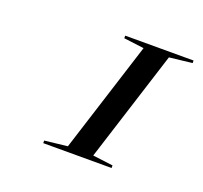

<svg xmlns="http://www.w3.org/2000/svg" viewBox="-71 -780 520 491"><g transform="rotate(20 189.5 -535.0)"><path d="M90 -370H276V-377L221 -384L317 -686L379 -693V-700H193V-693L248 -686L152 -384L90 -377Z"/></g></svg>

Font: Mazius Display Extra italic
Style: Regular
Weight: 400
Italic angle: -17°
Designer: Alberto Casagrande & Collletttivo
Foundry: Collletttivo
Version: Version 2.000;Glyphs 3.2 (3217)